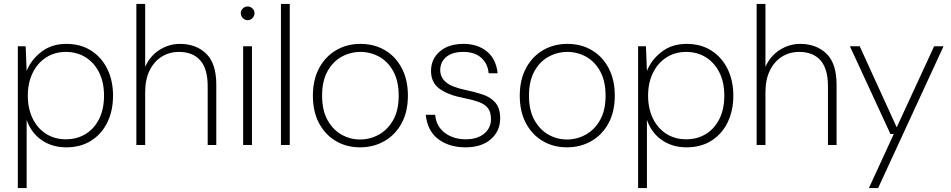

<svg xmlns="http://www.w3.org/2000/svg" viewBox="-20 -740 4856 980"><path d="M71 220V-504H111L116 -378Q138 -434 190.5 -475Q243 -516 319 -516Q392 -516 445.5 -481.5Q499 -447 528 -387.5Q557 -328 557 -252Q557 -175 528 -115.5Q499 -56 445.5 -22Q392 12 318 12Q246 12 192.5 -25Q139 -62 116 -128V220ZM316 -29Q373 -29 417 -56Q461 -83 486 -133Q511 -183 511 -252Q511 -320 486 -370Q461 -420 417 -447.5Q373 -475 316 -475Q259 -475 215 -446.5Q171 -418 146.5 -367.5Q122 -317 122 -252Q122 -186 146.5 -135.5Q171 -85 215 -57Q259 -29 316 -29Z M676 0V-720H721V-399Q746 -455 794.5 -485.5Q843 -516 898 -516Q981 -516 1032.5 -466Q1084 -416 1084 -308V0H1040V-301Q1040 -389 1002 -432Q964 -475 893 -475Q844 -475 805 -450.5Q766 -426 743.5 -380Q721 -334 721 -269V0Z M1244 -637Q1230 -637 1219.5 -647.5Q1209 -658 1209 -673Q1209 -687 1219.5 -697Q1230 -707 1244 -707Q1258 -707 1268.5 -697Q1279 -687 1279 -673Q1279 -658 1268.5 -647.5Q1258 -637 1244 -637ZM1221 0V-504H1266V0Z M1414 0V-720H1459V0Z M1818 12Q1749 12 1694.5 -20Q1640 -52 1608.5 -111Q1577 -170 1577 -252Q1577 -333 1609 -392.5Q1641 -452 1696 -484Q1751 -516 1820 -516Q1890 -516 1944.5 -484Q1999 -452 2030.5 -392.5Q2062 -333 2062 -252Q2062 -170 2030 -111Q1998 -52 1942.5 -20Q1887 12 1818 12ZM1818 -28Q1869 -28 1914 -53Q1959 -78 1987 -127.5Q2015 -177 2015 -252Q2015 -326 1987.5 -376Q1960 -426 1915.5 -450.5Q1871 -475 1820 -475Q1769 -475 1724 -450.5Q1679 -426 1651.5 -376Q1624 -326 1624 -252Q1624 -177 1651.5 -127.5Q1679 -78 1723 -53Q1767 -28 1818 -28Z M2356 12Q2273 12 2217.5 -29.5Q2162 -71 2153 -154H2201Q2207 -94 2251 -61.5Q2295 -29 2357 -29Q2417 -29 2451.5 -58Q2486 -87 2486 -131Q2486 -168 2470.5 -188Q2455 -208 2423.5 -219.5Q2392 -231 2346 -240Q2271 -254 2225.5 -285.5Q2180 -317 2180 -378Q2180 -439 2225 -477.5Q2270 -516 2346 -516Q2417 -516 2464.5 -478Q2512 -440 2520 -366H2474Q2470 -415 2436.5 -445Q2403 -475 2345 -475Q2288 -475 2257.5 -449Q2227 -423 2227 -382Q2227 -346 2255.5 -321Q2284 -296 2355 -281Q2404 -271 2444 -257.5Q2484 -244 2508.5 -216Q2533 -188 2533 -136Q2533 -71 2485.5 -29.5Q2438 12 2356 12Z M2874 12Q2805 12 2750.5 -20Q2696 -52 2664.5 -111Q2633 -170 2633 -252Q2633 -333 2665 -392.5Q2697 -452 2752 -484Q2807 -516 2876 -516Q2946 -516 3000.5 -484Q3055 -452 3086.5 -392.5Q3118 -333 3118 -252Q3118 -170 3086 -111Q3054 -52 2998.5 -20Q2943 12 2874 12ZM2874 -28Q2925 -28 2970 -53Q3015 -78 3043 -127.5Q3071 -177 3071 -252Q3071 -326 3043.5 -376Q3016 -426 2971.5 -450.5Q2927 -475 2876 -475Q2825 -475 2780 -450.5Q2735 -426 2707.5 -376Q2680 -326 2680 -252Q2680 -177 2707.5 -127.5Q2735 -78 2779 -53Q2823 -28 2874 -28Z M3237 220V-504H3277L3282 -378Q3304 -434 3356.5 -475Q3409 -516 3485 -516Q3558 -516 3611.5 -481.5Q3665 -447 3694 -387.5Q3723 -328 3723 -252Q3723 -175 3694 -115.5Q3665 -56 3611.5 -22Q3558 12 3484 12Q3412 12 3358.5 -25Q3305 -62 3282 -128V220ZM3482 -29Q3539 -29 3583 -56Q3627 -83 3652 -133Q3677 -183 3677 -252Q3677 -320 3652 -370Q3627 -420 3583 -447.5Q3539 -475 3482 -475Q3425 -475 3381 -446.5Q3337 -418 3312.5 -367.5Q3288 -317 3288 -252Q3288 -186 3312.5 -135.5Q3337 -85 3381 -57Q3425 -29 3482 -29Z M3842 0V-720H3887V-399Q3912 -455 3960.5 -485.5Q4009 -516 4064 -516Q4147 -516 4198.5 -466Q4250 -416 4250 -308V0H4206V-301Q4206 -389 4168 -432Q4130 -475 4059 -475Q4010 -475 3971 -450.5Q3932 -426 3909.5 -380Q3887 -334 3887 -269V0Z M4415 220 4542 -56H4525L4318 -504H4368L4557 -90L4748 -504H4796L4462 220Z"/></svg>

Font: DM Sans ExtraLight
Style: Regular
Weight: 200
Designer: Colophon Foundry, Jonny Pinhorn
Foundry: Colophon Foundry
Version: Version 4.004; ttfautohint (v1.8.4.7-5d5b)